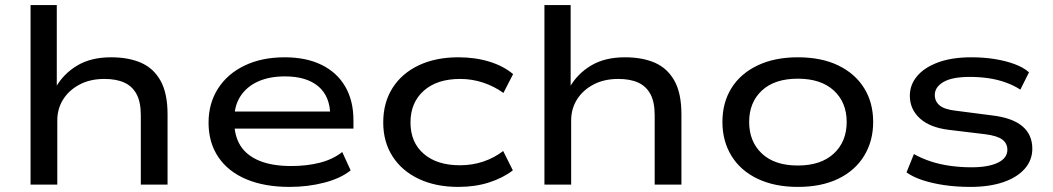

<svg xmlns="http://www.w3.org/2000/svg" viewBox="-20 -725 4136 754"><path d="M100 0V-705H203V-382H199Q229 -435 283 -467.5Q337 -500 416 -500Q485 -500 534 -478.5Q583 -457 610.5 -408Q638 -359 638 -276V0H533V-272Q533 -324 516.5 -355Q500 -386 468.5 -400.5Q437 -415 390 -415Q334 -415 292.5 -393Q251 -371 228 -334.5Q205 -298 205 -252V0Z M1117 9Q1019 9 947.5 -21Q876 -51 837.5 -108Q799 -165 799 -243Q799 -319 836 -377Q873 -435 940.5 -467.5Q1008 -500 1098 -500Q1182 -500 1242.5 -470.5Q1303 -441 1335.5 -385.5Q1368 -330 1368 -253V-220H878V-287H1300L1277 -269Q1277 -346 1230.5 -385.5Q1184 -425 1099 -425Q1038 -425 993.5 -405Q949 -385 924.5 -347.5Q900 -310 900 -257V-248Q900 -191 924.5 -152.5Q949 -114 999 -93.5Q1049 -73 1124 -73Q1185 -73 1236 -86Q1287 -99 1324 -128L1357 -56Q1319 -25 1254.5 -8Q1190 9 1117 9Z M1780 9Q1691 9 1624.5 -22.5Q1558 -54 1521.5 -111Q1485 -168 1485 -244Q1485 -322 1521.5 -379.5Q1558 -437 1624.5 -468.5Q1691 -500 1780 -500Q1846 -500 1901.5 -483Q1957 -466 1995 -434L1957 -360Q1921 -386 1877.5 -400.5Q1834 -415 1787 -415Q1696 -415 1644 -368.5Q1592 -322 1592 -244Q1592 -166 1644 -121Q1696 -76 1786 -76Q1835 -76 1878 -90.5Q1921 -105 1956 -132L1994 -56Q1955 -26 1900.5 -8.5Q1846 9 1780 9Z M2118 0V-705H2221V-382H2217Q2247 -435 2301 -467.5Q2355 -500 2434 -500Q2503 -500 2552 -478.5Q2601 -457 2628.5 -408Q2656 -359 2656 -276V0H2551V-272Q2551 -324 2534.5 -355Q2518 -386 2486.5 -400.5Q2455 -415 2408 -415Q2352 -415 2310.5 -393Q2269 -371 2246 -334.5Q2223 -298 2223 -252V0Z M3113 9Q3022 9 2955 -23Q2888 -55 2852.5 -113Q2817 -171 2817 -246Q2817 -322 2852.5 -379Q2888 -436 2955 -468Q3022 -500 3113 -500Q3206 -500 3272 -468Q3338 -436 3373.5 -379Q3409 -322 3409 -246Q3409 -171 3373.5 -113Q3338 -55 3272 -23Q3206 9 3113 9ZM3113 -75Q3204 -75 3254.5 -122Q3305 -169 3305 -246Q3305 -323 3254.5 -369.5Q3204 -416 3113 -416Q3022 -416 2972 -369.5Q2922 -323 2922 -246Q2922 -169 2972 -122Q3022 -75 3113 -75Z M3791 9Q3736 9 3688.5 2Q3641 -5 3603 -17.5Q3565 -30 3540 -48L3569 -120Q3599 -103 3635.5 -91Q3672 -79 3713 -73.5Q3754 -68 3795 -68Q3861 -68 3898.5 -86Q3936 -104 3936 -137Q3936 -162 3916 -177Q3896 -192 3848 -198L3707 -215Q3632 -224 3592.5 -260Q3553 -296 3553 -349Q3553 -392 3581.5 -426Q3610 -460 3664 -480Q3718 -500 3795 -500Q3844 -500 3887 -493Q3930 -486 3965 -473Q4000 -460 4021 -441L3987 -373Q3961 -390 3928.5 -401.5Q3896 -413 3861 -418Q3826 -423 3789 -423Q3719 -423 3685 -403Q3651 -383 3651 -352Q3651 -327 3670 -311Q3689 -295 3735 -290L3874 -272Q3954 -263 3994 -230Q4034 -197 4034 -141Q4034 -96 4004 -62Q3974 -28 3919.5 -9.5Q3865 9 3791 9Z"/></svg>

Font: Nunito Sans 10pt Expanded Medium
Style: Regular
Weight: 500
Width: 7
Designer: Vernon Adams
Foundry: Vernon Adams
Version: Version 3.101;gftools[0.9.27]